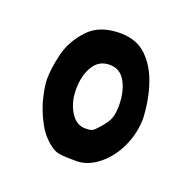

<svg xmlns="http://www.w3.org/2000/svg" viewBox="-77 -797 517 518"><g transform="rotate(20 181.5 -537.5)"><path d="M123 -365Q93 -385 75 -419Q57 -453 49.5 -485.5Q42 -518 42 -536Q42 -567 52 -608.5Q62 -650 94 -685Q126 -720 186 -720Q233 -720 261.5 -692.5Q290 -665 304 -623Q319 -581 322 -526Q322 -482 303.5 -442.5Q285 -403 254.5 -379Q224 -355 192 -355Q163 -355 148.5 -356.5Q134 -358 123 -365ZM211 -454Q228 -471 238.5 -487.5Q249 -504 249 -534Q249 -574 234 -602Q219 -630 188 -630Q157 -630 141 -603Q125 -576 125 -537Q125 -500 141.5 -473Q158 -446 184 -446Q195 -446 200.5 -447.5Q206 -449 211 -454Z"/></g></svg>

Font: Barriecito
Style: Regular
Weight: 400
Designer: Pablo Cosgaya & Sergio Jiménez
Foundry: Pablo Cosgaya & Sergio Jiménez
Version: Version 1.001